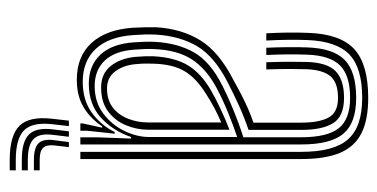

<svg xmlns="http://www.w3.org/2000/svg" viewBox="-216 -432 796 405"><g transform="rotate(90 182.5 -229.0)"><path d="M299.8 0V-466Q299.8 -534.8 273.4 -564.6Q247 -594.5 186 -594.5Q123 -594.5 94.8 -567.8Q66.5 -541 64 -479.5Q63.2 -459.8 63.5 -437Q63.8 -414.2 65 -392.2H49.8Q48.5 -415 48.2 -436.9Q48 -458.8 48.8 -480Q51 -548.2 83.1 -577.8Q115.2 -607.2 186 -607.2Q232.2 -607.2 260.6 -592.9Q289 -578.5 302 -547.5Q315 -516.5 315 -466V0ZM161 -30.2Q194.5 -30.2 218.5 -48Q242.5 -65.8 255.5 -92.4Q268.5 -119 268.5 -145.5V-330.8Q245.8 -323.2 218.1 -312Q190.5 -300.8 165.8 -287.8Q124.5 -265.8 104.8 -235.2Q85 -204.8 83 -155Q82.5 -144.2 83 -134.5Q83.5 -124.8 84.2 -114.2Q87 -72.8 107.2 -51.5Q127.5 -30.2 161 -30.2ZM164.2 -43.8Q135 -43.8 118.9 -63.8Q102.8 -83.8 99.5 -115.2Q98.5 -126.5 98.2 -136.5Q98 -146.5 98.2 -154Q100.5 -199.2 117.5 -227.2Q134.5 -255.2 171 -276Q188.5 -286 210.2 -296.2Q232 -306.5 253.2 -314.5V-144Q253.2 -119 243.6 -96Q234 -73 214.4 -58.4Q194.8 -43.8 164.2 -43.8ZM166.2 -56.2Q191 -56.2 206.8 -68.8Q222.5 -81.2 230.1 -101.1Q237.8 -121 237.8 -143V-297.2Q221 -290 205.9 -281.9Q190.8 -273.8 176.2 -264.2Q144.2 -244.2 129.6 -219.8Q115 -195.2 113.8 -154Q113.5 -145.2 113.6 -136Q113.8 -126.8 114.8 -116.8Q117 -91.2 129.9 -73.8Q142.8 -56.2 166.2 -56.2ZM147.8 7.5Q98.5 7.5 70.2 -23.4Q42 -54.2 38 -110.5Q37.2 -124.8 37 -138.1Q36.8 -151.5 37 -160.5Q40.5 -214.5 64.9 -253.6Q89.2 -292.8 148.8 -323.2Q166 -332.8 180.1 -340Q194.2 -347.2 208.1 -353.4Q222 -359.5 238.2 -365.2V-466Q238.2 -503.5 227.5 -523.5Q216.8 -543.5 186 -543.5Q153.8 -543.5 140.2 -527.4Q126.8 -511.2 125.5 -476.8Q125 -462.2 125 -441Q125 -419.8 126 -392.2H110.8Q109.8 -421.2 109.8 -441.4Q109.8 -461.5 110.2 -478Q111.5 -520.5 129.6 -538.4Q147.8 -556.2 186 -556.2Q224.8 -556.2 239.1 -533.5Q253.5 -510.8 253.5 -466V-354.8Q225.5 -345.2 201.2 -334.1Q177 -323 154 -311.2Q99 -283.2 77.2 -246.6Q55.5 -210 52.5 -159.2Q52 -147.8 52.2 -136.4Q52.5 -125 53.5 -111.8Q57 -60 82.6 -32.5Q108.2 -5 152 -5Q190.5 -5 217 -24Q243.5 -43 258 -72.5H261.5L255.2 -13.2V0H239.8V-4.5L248.8 -46H246Q229 -20.5 205.1 -6.5Q181.2 7.5 147.8 7.5ZM269.2 0V-37.2L271.8 -107H268.5Q255.5 -68.8 227.5 -43.2Q199.5 -17.8 156 -17.8Q118 -17.8 95 -42.1Q72 -66.5 68.8 -112.8Q68 -126 67.6 -136.8Q67.2 -147.5 67.8 -157.8Q70.5 -205.5 90.1 -239.9Q109.8 -274.2 160 -299.5Q178.2 -308.8 197.9 -317.1Q217.5 -325.5 236 -332.4Q254.5 -339.2 269 -343.8V-466Q269 -521.2 249.9 -545.1Q230.8 -569 186 -569Q139 -569 117.8 -548Q96.5 -527 94.8 -478.2Q94 -458.8 94.2 -436.2Q94.5 -413.8 95.5 -392.2H80.2Q79.2 -414.5 79 -437.2Q78.8 -460 79.5 -478.8Q81.5 -534 106.2 -557.9Q131 -581.8 186 -581.8Q238.8 -581.8 261.5 -554.9Q284.2 -528 284.2 -466V0ZM245.5 24.2 241.5 59.5Q236.8 100.5 254.1 118.4Q271.5 136.2 316.8 136.2H338.8V149H316.8Q264.8 149 244.6 128.2Q224.5 107.5 230 59.5L234 24.2ZM289.8 24.2 286.2 55.2Q284.5 71.5 291.4 78.6Q298.2 85.8 316.8 85.8H338.8V98H316.8Q291.2 98 281.6 88.1Q272 78.2 275.2 55.2L279.2 24.2ZM268 24.2 264 57.5Q260.2 86 272.5 98.4Q284.8 110.8 316.8 110.8H338.8V123.5H316.8Q277.8 123.5 262.9 108.1Q248 92.8 252.5 57.5L256.5 24.2Z"/></g></svg>

Font: Big Shoulders Inline Display Thin Medium
Style: Regular
Weight: 500
Version: Version 2.002